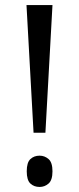

<svg xmlns="http://www.w3.org/2000/svg" viewBox="-20 -734 314 761"><path d="M113 -208 85 -714H188L160 -208ZM137 7Q115 7 100.5 -6.5Q86 -20 86 -55Q86 -90 100.5 -103.5Q115 -117 137 -117Q157 -117 172.5 -103.5Q188 -90 188 -55Q188 -20 172.5 -6.5Q157 7 137 7Z"/></svg>

Font: Noto Serif Bengali ExtraCondensed
Style: Regular
Weight: 400
Width: 2
Designer: Juan Bruce, Universal Thirst, Indian Type Foundry and the Monotype Design Team.
Foundry: Monotype Imaging Inc.
Version: Version 2.003; ttfautohint (v1.8.4.7-5d5b)